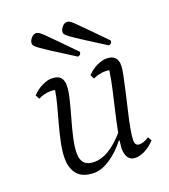

<svg xmlns="http://www.w3.org/2000/svg" viewBox="-129 -775 776 881"><g transform="rotate(-20 259.5 -335.0)"><path d="M181 12Q126 12 100.5 -17.5Q75 -47 75 -97Q75 -129 83.5 -170.5Q92 -212 104 -255.5Q116 -299 126.5 -338.5Q137 -378 141 -407Q132 -409 121 -409Q88 -409 59 -394L49 -414Q72 -438 97.5 -450Q123 -462 143 -462Q173 -462 186 -448.5Q199 -435 199 -409Q199 -384 189.5 -344.5Q180 -305 167 -260Q154 -215 144.5 -172.5Q135 -130 135 -99Q135 -35 198 -35Q235 -35 271 -57Q307 -79 346 -123Q354 -165 366 -216.5Q378 -268 389.5 -318.5Q401 -369 406 -407Q398 -409 387 -409Q356 -409 327 -395L317 -415Q339 -438 364.5 -450Q390 -462 411 -462Q439 -462 452 -448.5Q465 -435 465 -410Q465 -393 458 -359.5Q451 -326 441.5 -284Q432 -242 422 -200Q412 -158 405.5 -122Q399 -86 399 -66Q399 -40 421 -40Q441 -40 468 -57L478 -38Q453 -12 428 0Q403 12 383 12Q337 12 336 -51Q337 -65 340 -89H337Q301 -43 259.5 -15.5Q218 12 181 12ZM292 -515Q227 -556 190.5 -579.5Q154 -603 137.5 -615Q121 -627 117 -632.5Q113 -638 113 -644Q113 -657 124 -669.5Q135 -682 147 -682Q153 -682 160 -678.5Q167 -675 181.5 -661Q196 -647 226 -616.5Q256 -586 308 -533Q308 -524 303 -519.5Q298 -515 292 -515ZM443 -515Q378 -556 341.5 -579.5Q305 -603 288.5 -615Q272 -627 268 -632.5Q264 -638 264 -644Q264 -657 275 -669.5Q286 -682 298 -682Q304 -682 311 -678.5Q318 -675 332.5 -661Q347 -647 377 -616.5Q407 -586 459 -533Q459 -524 454 -519.5Q449 -515 443 -515Z"/></g></svg>

Font: Petrona Light
Style: Italic
Weight: 300
Italic angle: -9°
Designer: Ringo R. Seeber
Foundry: Ringo R. Seeber
Version: Version 2.001; ttfautohint (v1.8.3)